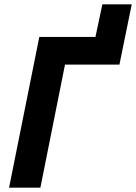

<svg xmlns="http://www.w3.org/2000/svg" viewBox="-20 -869 630 889"><path d="M22 0H167L281 -570H533L590 -849H454L422 -698H162Z"/></svg>

Font: Braiins Sans
Style: Bold Italic
Weight: 700
Italic angle: -11.31°
Designer: Mike Abbink, Paul van der Laan, Pieter van Rosmalen, Jiri Chlebus, Lubos Buracinsky
Foundry: Bold Monday, Sudetype
Version: Version 1.000;hotconv 1.0.109;makeotfexe 2.5.65596